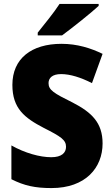

<svg xmlns="http://www.w3.org/2000/svg" viewBox="-20 -947 572 977"><path d="M482 -917V-927H283C254 -882 206 -824 172 -781V-767H296C349 -806 442 -880 482 -917ZM502 -217C502 -322 447 -375 350 -425C253 -473 227 -489 227 -524C227 -550 246 -570 291 -570C337 -570 391 -553 448 -524L502 -673C442 -702 373 -724 293 -724C140 -724 43 -649 43 -515C43 -395 105 -347 203 -296C290 -252 316 -235 316 -200C316 -169 293 -147 241 -147C183 -147 107 -168 38 -207V-35C104 -2 158 10 242 10C416 10 502 -94 502 -217Z"/></svg>

Font: Noto Sans Devanagari SemiCondensed Black
Style: Regular
Weight: 900
Width: 4
Designer: Jelle Bosma - Monotype Design Team
Foundry: Monotype Imaging Inc.
Version: Version 2.004